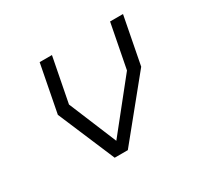

<svg xmlns="http://www.w3.org/2000/svg" viewBox="-111 -649 842 798"><g transform="rotate(-30 310.0 -250.0)"><path d="M230 0H293L514.5 -272.5L558.5 -500H496.5L455.5 -288.5L271 -57.5L176 -286.5L217.5 -500H158.5L114.5 -272.5Z"/></g></svg>

Font: Monaspace Krypton ExtraLight
Style: Italic
Weight: 200
Italic angle: -11°
Designer: Riley Cran & the Lettermatic Team
Foundry: Lettermatic
Version: Version 1.101 (Monaspace Krypton)